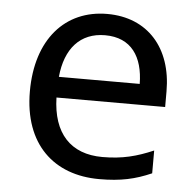

<svg xmlns="http://www.w3.org/2000/svg" viewBox="-45 -591 654 646"><g transform="rotate(5 282.0 -268.0)"><path d="M292 -546C150 -546 55 -440 55 -264C55 -85 160 10 313 10C386 10 434 -1 489 -25V-102C433 -78 385 -65 317 -65C210 -65 149 -130 146 -251H513V-304C513 -450 429 -546 292 -546ZM291 -474C380 -474 420 -412 421 -321H148C157 -417 207 -474 291 -474Z"/></g></svg>

Font: Noto Sans Cuneiform
Style: Regular
Weight: 400
Designer: Monotype Design Team
Foundry: Monotype Imaging Inc.
Version: Version 2.001